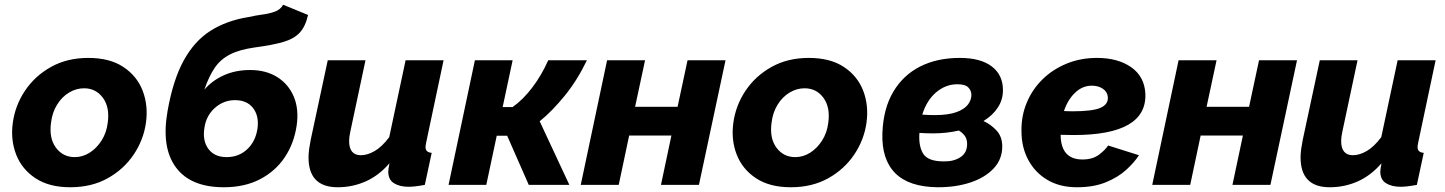

<svg xmlns="http://www.w3.org/2000/svg" viewBox="-20 -779 6090 809"><path d="M276 10Q187 10 129.5 -28Q72 -66 48 -128Q24 -190 34 -262Q44 -335 85.5 -397Q127 -459 195 -497Q263 -535 352 -535Q442 -535 499.5 -497Q557 -459 581 -397Q605 -335 595 -262Q585 -190 543.5 -128Q502 -66 434 -28Q366 10 276 10ZM295 -117Q328 -117 357.5 -135.5Q387 -154 408 -187Q429 -220 434 -262Q443 -327 413.5 -367Q384 -407 334 -407Q301 -407 271 -389Q241 -371 220.5 -338Q200 -305 195 -262Q186 -197 215.5 -157Q245 -117 295 -117Z M923 10Q783 10 721 -74Q659 -158 686 -311Q709 -442 754 -524Q799 -606 866.5 -649Q934 -692 1026 -707Q1058 -714 1087.5 -718Q1117 -722 1139.5 -730.5Q1162 -739 1173 -759L1278 -716Q1267 -667 1242.5 -641Q1218 -615 1173 -602Q1128 -589 1053 -579Q989 -570 949 -549.5Q909 -529 884.5 -493Q860 -457 841 -401Q873 -439 922.5 -461.5Q972 -484 1034 -484Q1101 -484 1148.5 -454Q1196 -424 1218 -371.5Q1240 -319 1230 -250Q1219 -175 1180 -116.5Q1141 -58 1076 -24Q1011 10 923 10ZM935 -117Q986 -117 1021.5 -150Q1057 -183 1065 -238Q1072 -290 1046.5 -323.5Q1021 -357 970 -357Q922 -357 885 -324Q848 -291 841 -238Q833 -185 858.5 -151Q884 -117 935 -117Z M1403 10Q1280 10 1280 -116Q1280 -132 1282.5 -150.5Q1285 -169 1289 -189L1361 -525H1520L1456 -224Q1451 -201 1451 -185Q1451 -125 1501 -125Q1528 -125 1558.5 -142.5Q1589 -160 1620 -201L1689 -525H1849L1776 -180Q1773 -166 1773 -159Q1773 -137 1799 -135L1770 0Q1727 8 1702 8Q1664 8 1640 -7Q1616 -22 1616 -56Q1616 -66 1621 -91Q1576 -39 1520.5 -14.5Q1465 10 1403 10Z M1870 0 1981 -525H2140L2098 -328H2140Q2184 -359 2223 -410.5Q2262 -462 2290 -525H2453Q2412 -440 2359 -375Q2306 -310 2254 -268L2379 0H2208L2117 -207H2073L2029 0Z M2427 0 2538 -525H2698L2656 -329H2835L2877 -525H3037L2925 0H2765L2809 -208H2631L2587 0Z M3312 10Q3223 10 3165.5 -28Q3108 -66 3084 -128Q3060 -190 3070 -262Q3080 -335 3121.5 -397Q3163 -459 3231 -497Q3299 -535 3388 -535Q3478 -535 3535.5 -497Q3593 -459 3617 -397Q3641 -335 3631 -262Q3621 -190 3579.5 -128Q3538 -66 3470 -28Q3402 10 3312 10ZM3331 -117Q3364 -117 3393.5 -135.5Q3423 -154 3444 -187Q3465 -220 3470 -262Q3479 -327 3449.5 -367Q3420 -407 3370 -407Q3337 -407 3307 -389Q3277 -371 3256.5 -338Q3236 -305 3231 -262Q3222 -197 3251.5 -157Q3281 -117 3331 -117Z M3932 10Q3810 9 3752 -49.5Q3694 -108 3698 -219Q3702 -322 3744 -392.5Q3786 -463 3857.5 -499Q3929 -535 4024 -535Q4112 -535 4159 -499Q4206 -463 4206 -399Q4206 -359 4184.5 -326Q4163 -293 4124 -269Q4155 -255 4179 -229Q4203 -203 4203 -162Q4203 -108 4167 -69.5Q4131 -31 4070 -10.5Q4009 10 3932 10ZM4014 -424Q3965 -424 3925 -390.5Q3885 -357 3866 -296Q3894 -294 3917 -294Q3976 -294 4010 -306.5Q4044 -319 4058.5 -338.5Q4073 -358 4073 -379Q4073 -397 4060 -410.5Q4047 -424 4014 -424ZM3956 -99Q3998 -98 4026.5 -116.5Q4055 -135 4055 -172Q4055 -194 4044.5 -207.5Q4034 -221 4020 -229Q3969 -217 3911 -217Q3884 -217 3854 -219V-218Q3850 -162 3870.5 -130.5Q3891 -99 3956 -99Z M4518 10Q4446 10 4394 -20.5Q4342 -51 4313 -104.5Q4284 -158 4284 -227Q4283 -291 4306.5 -347Q4330 -403 4373 -445Q4416 -487 4474.5 -511Q4533 -535 4602 -535Q4690 -535 4746 -496Q4802 -457 4806 -385Q4814 -210 4504 -210Q4477 -210 4449 -211Q4450 -107 4541 -107Q4584 -107 4611 -127.5Q4638 -148 4649 -166L4779 -125Q4760 -95 4725.5 -63.5Q4691 -32 4639.5 -11Q4588 10 4518 10ZM4580 -418Q4541 -418 4510 -388.5Q4479 -359 4463 -311Q4480 -310 4497 -310Q4583 -310 4616.5 -324.5Q4650 -339 4648 -370Q4646 -392 4627 -405Q4608 -418 4580 -418Z M4835 0 4946 -525H5106L5064 -329H5243L5285 -525H5445L5333 0H5173L5217 -208H5039L4995 0Z M5583 10Q5460 10 5460 -116Q5460 -132 5462.5 -150.5Q5465 -169 5469 -189L5541 -525H5700L5636 -224Q5631 -201 5631 -185Q5631 -125 5681 -125Q5708 -125 5738.5 -142.5Q5769 -160 5800 -201L5869 -525H6029L5956 -180Q5953 -166 5953 -159Q5953 -137 5979 -135L5950 0Q5907 8 5882 8Q5844 8 5820 -7Q5796 -22 5796 -56Q5796 -66 5801 -91Q5756 -39 5700.5 -14.5Q5645 10 5583 10Z"/></svg>

Font: Raleway ExtraBold
Style: Italic
Weight: 800
Italic angle: -12°
Designer: Matt McInerney, Pablo Impallari, Rodrigo Fuenzalida
Foundry: Matt McInerney, Pablo Impallari, Rodrigo Fuenzalida
Version: Version 4.026